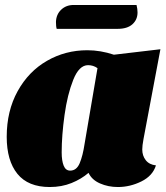

<svg xmlns="http://www.w3.org/2000/svg" viewBox="-20 -732 668 772"><path d="M552 -131Q552 -106 566 -88Q580 -70 607 -67Q594 -25 548.5 -2.5Q503 20 454 20Q415 20 382 5.5Q349 -9 336 -37Q307 -12 267.5 4Q228 20 180 20Q93 20 50 -33Q7 -86 7 -182Q7 -286 51 -365.5Q95 -445 169 -487.5Q243 -530 331 -530Q384 -530 438 -512L625 -534L557 -173Q552 -146 552 -131ZM334 -470Q298 -470 274.5 -411Q251 -352 239.5 -269.5Q228 -187 228 -119Q228 -86 236 -66Q244 -46 262 -46Q288 -46 300.5 -76Q313 -106 320 -153L372 -458Q355 -470 334 -470ZM533 -682Q533 -653 512.5 -634.5Q492 -616 453 -616H208Q205 -625 205 -644Q206 -674 226 -693Q246 -712 276 -712H529Q533 -696 533 -682Z"/></svg>

Font: Sansita Black Italic
Style: Regular
Weight: 900
Italic angle: -11°
Designer: Pablo Cosgaya
Foundry: Omnibus-Type
Version: Version 1.006